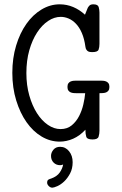

<svg xmlns="http://www.w3.org/2000/svg" viewBox="-20 -643 565 888"><path d="M486 -241Q486 -230 481.5 -224Q477 -218 470.5 -215.5Q464 -213 455.5 -212.5Q447 -212 440 -212V-38Q440 -24 436 -11Q432 2 408 2Q383 2 379 -10.5Q375 -23 375 -43Q349 -15 318.5 -1.5Q288 12 256 12Q212 12 172.5 -11.5Q133 -35 103 -77.5Q73 -120 55 -178.5Q37 -237 37 -306Q37 -374 54.5 -432Q72 -490 102 -532.5Q132 -575 172 -599Q212 -623 256 -623Q289 -623 318.5 -610.5Q348 -598 373 -575L386 -607Q388 -611 393.5 -617Q399 -623 412 -623Q433 -623 436.5 -610Q440 -597 440 -585V-440Q440 -425 436 -413.5Q432 -402 407 -402Q403 -402 398 -402.5Q393 -403 388.5 -405Q384 -407 380 -412.5Q376 -418 375 -427Q370 -464 358.5 -490.5Q347 -517 331 -533.5Q315 -550 297 -557.5Q279 -565 261 -565Q231 -565 202.5 -546Q174 -527 151.5 -492.5Q129 -458 115.5 -410.5Q102 -363 102 -305Q102 -249 115.5 -201.5Q129 -154 151 -119.5Q173 -85 201.5 -65.5Q230 -46 260 -46Q291 -46 312 -63.5Q333 -81 346 -106.5Q359 -132 365.5 -160.5Q372 -189 374 -212H333Q328 -212 321 -212.5Q314 -213 307.5 -215.5Q301 -218 296.5 -224Q292 -230 292 -241Q292 -252 296.5 -258Q301 -264 307.5 -266.5Q314 -269 321 -269.5Q328 -270 333 -270H445Q450 -270 457 -269.5Q464 -269 470.5 -266.5Q477 -264 481.5 -258Q486 -252 486 -241ZM316 107Q316 137 304 159.5Q292 182 276.5 196.5Q261 211 245 218Q229 225 222 225Q213 225 205.5 217.5Q198 210 198 202Q198 191 204.5 187.5Q211 184 216 183Q244 173 256.5 154.5Q269 136 272 118Q264 121 258 121Q240 121 228 109Q216 97 216 78Q216 63 227 49.5Q238 36 258 36Q283 36 299.5 56.5Q316 77 316 107Z"/></svg>

Font: CMU Typewriter Custom
Style: Regular
Weight: 500
Monospace: yes
Version: Version 0.7.0